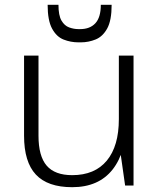

<svg xmlns="http://www.w3.org/2000/svg" viewBox="-20 -771 665 798"><path d="M140 -207Q140 -122 174 -82.5Q208 -43 280 -43Q374 -43 424 -103.5Q474 -164 474 -276L506 -341V-276Q506 -140 448 -66.5Q390 7 280 7Q178 7 129 -45.5Q80 -98 80 -207V-540H140ZM535 0H500L474 -183V-540H535ZM306 -595Q274 -595 244.5 -606.5Q215 -618 196.5 -652Q178 -686 178 -751H223Q223 -707 235.5 -685.5Q248 -664 267.5 -657Q287 -650 306 -650H313Q354 -650 376.5 -674.5Q399 -699 399 -751H444Q444 -686 425.5 -652.5Q407 -619 377.5 -607Q348 -595 316 -595Z"/></svg>

Font: Pathway Extreme 8pt Thin
Style: Regular
Weight: 100
Designer: Eduardo Rodriguez Tunni
Foundry: Eduardo Rodriguez Tunni
Version: Version 1.000